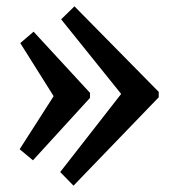

<svg xmlns="http://www.w3.org/2000/svg" viewBox="-20 -572 545 606"><path d="M212 14 170 -29 362 -275V-276L173 -511L215 -552L481 -282V-265ZM84 -66 42 -101 149 -268V-269L44 -436L86 -472L264 -279V-263Z"/></svg>

Font: Lora SemiBold
Style: Regular
Weight: 600
Designer: Olga Karpushina, Alexei Vanyashin (Cyrillic)
Foundry: Cyreal
Version: Version 3.011; ttfautohint (v1.8.4.7-5d5b)